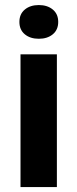

<svg xmlns="http://www.w3.org/2000/svg" viewBox="-20 -756 313 776"><path d="M62.9 -536.3H209.9V0H62.9ZM58.4 -667.4Q58.4 -699.3 80.3 -717.4Q102.1 -735.6 136.9 -735.6Q171.6 -735.6 193.4 -717.4Q215.3 -699.3 215.3 -667.4Q215.3 -635.6 193.4 -617.4Q171.6 -599.3 136.9 -599.3Q102.1 -599.3 80.3 -617.4Q58.4 -635.6 58.4 -667.4Z"/></svg>

Font: Mona Sans VF XLt
Style: Regular
Weight: 200
Designer: Deni Anggara
Foundry: GitHub
Version: Version 2.000;Glyphs 3.2.3 (3260)